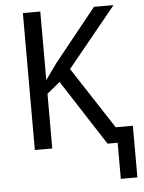

<svg xmlns="http://www.w3.org/2000/svg" viewBox="-60 -761 750 997"><g transform="rotate(-5 315.0 -263.0)"><path d="M525.9 -81.1H615.2V188H528.8V0H476.1L255.9 -340.8L188 -285.2V0H97.2V-713.9H188V-356.9L247.1 -439L467.8 -713.9H569.8L315.9 -402.8Z"/></g></svg>

Font: Genotype
Style: Regular
Weight: 400
Foundry: Ascender Corporation
Version: Version 1.00